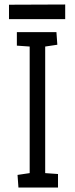

<svg xmlns="http://www.w3.org/2000/svg" viewBox="-20 -834 333 854"><path d="M62 0 58 -56 112 -64V-627L55 -631V-691H231L235 -635L181 -627V-64L238 -60V0ZM20 -749V-813L270 -814V-749Z"/></svg>

Font: Kreon Light
Style: Regular
Weight: 300
Designer: Julia Petretta
Foundry: Julia Petretta and Eli Heuer
Version: Version 2.002